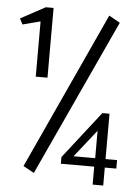

<svg xmlns="http://www.w3.org/2000/svg" viewBox="-53 -719 607 831"><g transform="rotate(5 250.0 -303.5)"><path d="M76 16 123 42 437 -638 389 -665ZM396 -242 236 -37V-8H381V70H427V-8H477V-45H427V-242ZM382 -164V-45H288ZM146 -677H112L5 -619L18 -594L95 -614V-374H146Z"/></g></svg>

Font: Inconsolatazi4
Style: Regular
Weight: 400
Designer: Raph Levien, Kirill Tkachev
Foundry: Cyreal
Version: Version 1.013